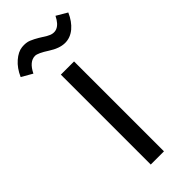

<svg xmlns="http://www.w3.org/2000/svg" viewBox="-258 -814 853 853"><g transform="rotate(-45 168.5 -387.0)"><path d="M125.5 -564.9H208.5V0H125.5ZM-8.3 -683.6Q8.8 -722.7 36.4 -746.6Q64 -770.5 90.3 -773.2Q116.7 -775.9 135.3 -768.1Q153.8 -760.3 170.9 -750Q170.9 -750 204.1 -729.5Q259.3 -696.8 293.5 -766.6L344.2 -736.8Q327.1 -697.3 299.3 -673.8Q242.2 -626.5 164.6 -676.8Q121.1 -705.1 103.5 -705.1Q67.4 -705.1 42.5 -654.3Z"/></g></svg>

Font: Duru Sans
Style: Regular
Weight: 400
Designer: Onur Yazõcõgil
Foundry: Onur Yazõcõgil
Version: Version 1.002